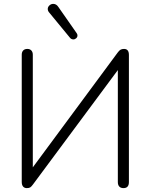

<svg xmlns="http://www.w3.org/2000/svg" viewBox="-20 -963 776 989"><path d="M92 -26V-681Q92 -695 99.5 -703Q107 -711 121 -711Q134 -711 141.5 -703Q149 -695 149 -681V-101L586 -692Q594 -703 601 -707Q608 -711 619 -711Q644 -711 644 -680V-25Q644 6 616 6Q602 6 594.5 -2Q587 -10 587 -25V-602L150 -13Q142 -2 136 2Q130 6 118 6Q106 6 99 -2Q92 -10 92 -26ZM226 -917Q226 -927 234.5 -935Q243 -943 254 -943Q270 -943 280 -928L375 -792Q379 -787 379 -780Q379 -772 372.5 -766Q366 -760 358 -760Q347 -760 340 -769L233 -899Q226 -907 226 -917Z"/></svg>

Font: SN Pro Light
Style: Regular
Weight: 300
Designer: Tobias Whetton
Foundry: Supernotes
Version: Version 1.002